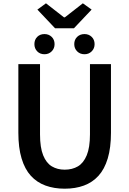

<svg xmlns="http://www.w3.org/2000/svg" viewBox="-20 -1127 780 1161"><path d="M371 14Q307 14 255 -5Q203 -24 166.5 -64Q130 -104 110.5 -169Q91 -234 91 -324V-739H222V-314Q222 -235 241 -188Q260 -141 293.5 -121Q327 -101 371 -101Q417 -101 451 -121Q485 -141 504.5 -188Q524 -235 524 -314V-739H651V-324Q651 -234 631.5 -169Q612 -104 575.5 -64Q539 -24 487.5 -5Q436 14 371 14ZM313 -956 206 -1069 258 -1107 367 -1022H372L481 -1107L534 -1069L427 -956ZM249 -799Q222 -799 205 -816.5Q188 -834 188 -860Q188 -887 205 -904Q222 -921 249 -921Q275 -921 292.5 -904Q310 -887 310 -860Q310 -834 292.5 -816.5Q275 -799 249 -799ZM491 -799Q464 -799 446.5 -816.5Q429 -834 429 -860Q429 -887 446.5 -904Q464 -921 491 -921Q517 -921 534.5 -904Q552 -887 552 -860Q552 -834 534.5 -816.5Q517 -799 491 -799Z"/></svg>

Font: Noto Sans TC SemiBold
Style: Regular
Weight: 600
Designer: Ryoko NISHIZUKA  (kana, bopomofo & ideographs); Paul D. Hunt (Latin, Greek & Cyrillic); Sandoll Communications , Soo-you
Foundry: Adobe
Version: Version 2.004-H2;hotconv 1.0.118;makeotfexe 2.5.65603